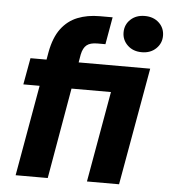

<svg xmlns="http://www.w3.org/2000/svg" viewBox="-53 -786 736 834"><g transform="rotate(5 315.5 -369.0)"><path d="M46 0 116 -396H45L66 -512H136L142 -546Q154 -610 182.5 -648Q211 -686 253.5 -703Q296 -720 350 -720H406L385 -601H350Q319 -601 303.5 -588.5Q288 -576 282 -547L276 -512H588L497 0H357L427 -396H255L186 0ZM545 -580Q507 -580 483 -603Q459 -626 459 -659Q459 -693 483 -715.5Q507 -738 545 -738Q583 -738 607 -715.5Q631 -693 631 -659Q631 -626 607 -603Q583 -580 545 -580Z"/></g></svg>

Font: DM Sans 12pt ExtraBold
Style: Italic
Weight: 800
Italic angle: -10°
Version: Version 4.004;gftools[0.9.30]